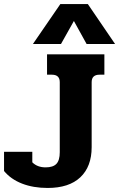

<svg xmlns="http://www.w3.org/2000/svg" viewBox="-29 -916 590 951"><path d="M270 -896H406L541 -698H400L337 -812L273 -698H134ZM-9 -69V-164H131V-112Q156 -87 197 -87Q234 -87 250.5 -104.5Q267 -122 267 -162V-509Q267 -546 228 -546H204V-647H488V-546H464Q425 -546 425 -509V-187Q425 -91 369 -38Q313 15 207 15Q136 15 80.5 -6.5Q25 -28 -9 -69Z"/></svg>

Font: Pridi SemiBold
Style: Regular
Weight: 600
Designer: Katatrad Team
Foundry: CadsonDemak
Version: Version 1.001